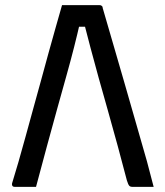

<svg xmlns="http://www.w3.org/2000/svg" viewBox="-20 -726 640 746"><path d="M120 0Q100 0 78.5 0Q57 0 37 0Q33 0 30.5 -1.5Q28 -3 27 -6.5Q26 -10 27 -14Q38 -50 51.5 -96Q65 -142 79 -194Q93 -246 108.5 -301.5Q124 -357 139 -412Q154 -467 168.5 -520Q183 -573 196.5 -620Q210 -667 221 -706Q260 -706 298 -706Q336 -706 367 -706Q371 -706 373.5 -704.5Q376 -703 377.5 -701Q379 -699 379 -695Q399 -626 420 -554Q441 -482 462.5 -407.5Q484 -333 506 -256Q528 -179 551 -99Q557 -74 564 -49.5Q571 -25 577 0Q556 0 533.5 0Q511 0 494 0Q486 0 482 -4.5Q478 -9 473 -25Q456 -90 437.5 -158.5Q419 -227 400 -293.5Q381 -360 363.5 -423Q346 -486 331.5 -541Q317 -596 306 -639L329 -622H269L291 -639Q281 -595 268 -543.5Q255 -492 238 -431.5Q221 -371 202 -302.5Q183 -234 162.5 -158.5Q142 -83 120 0Z"/></svg>

Font: Recursive
Style: Regular
Weight: 400
Version: Version 1.085